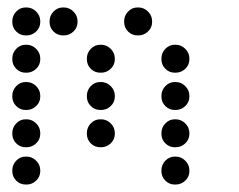

<svg xmlns="http://www.w3.org/2000/svg" viewBox="-20 -508 640 515"><path d="M49 -488Q34 -488 23.5 -477Q13 -466 13 -451V-449Q13 -434 23.5 -423.5Q34 -413 49 -413H51Q66 -413 77 -423.5Q88 -434 88 -449V-451Q88 -466 77 -477Q66 -488 51 -488ZM149 -488Q134 -488 123.5 -477Q113 -466 113 -451V-449Q113 -434 123.5 -423.5Q134 -413 149 -413H151Q166 -413 177 -423.5Q188 -434 188 -449V-451Q188 -466 177 -477Q166 -488 151 -488ZM349 -488Q334 -488 323.5 -477Q313 -466 313 -451V-449Q313 -434 323.5 -423.5Q334 -413 349 -413H351Q366 -413 377 -423.5Q388 -434 388 -449V-451Q388 -466 377 -477Q366 -488 351 -488ZM49 -388Q34 -388 23.5 -377Q13 -366 13 -351V-349Q13 -334 23.5 -323.5Q34 -313 49 -313H51Q66 -313 77 -323.5Q88 -334 88 -349V-351Q88 -366 77 -377Q66 -388 51 -388ZM249 -388Q234 -388 223.5 -377Q213 -366 213 -351V-349Q213 -334 223.5 -323.5Q234 -313 249 -313H251Q266 -313 277 -323.5Q288 -334 288 -349V-351Q288 -366 277 -377Q266 -388 251 -388ZM449 -388Q434 -388 423.5 -377Q413 -366 413 -351V-349Q413 -334 423.5 -323.5Q434 -313 449 -313H451Q466 -313 477 -323.5Q488 -334 488 -349V-351Q488 -366 477 -377Q466 -388 451 -388ZM49 -288Q34 -288 23.5 -277Q13 -266 13 -251V-249Q13 -234 23.5 -223.5Q34 -213 49 -213H51Q66 -213 77 -223.5Q88 -234 88 -249V-251Q88 -266 77 -277Q66 -288 51 -288ZM249 -288Q234 -288 223.5 -277Q213 -266 213 -251V-249Q213 -234 223.5 -223.5Q234 -213 249 -213H251Q266 -213 277 -223.5Q288 -234 288 -249V-251Q288 -266 277 -277Q266 -288 251 -288ZM449 -288Q434 -288 423.5 -277Q413 -266 413 -251V-249Q413 -234 423.5 -223.5Q434 -213 449 -213H451Q466 -213 477 -223.5Q488 -234 488 -249V-251Q488 -266 477 -277Q466 -288 451 -288ZM49 -188Q34 -188 23.5 -177Q13 -166 13 -151V-149Q13 -134 23.5 -123.5Q34 -113 49 -113H51Q66 -113 77 -123.5Q88 -134 88 -149V-151Q88 -166 77 -177Q66 -188 51 -188ZM249 -188Q234 -188 223.5 -177Q213 -166 213 -151V-149Q213 -134 223.5 -123.5Q234 -113 249 -113H251Q266 -113 277 -123.5Q288 -134 288 -149V-151Q288 -166 277 -177Q266 -188 251 -188ZM449 -188Q434 -188 423.5 -177Q413 -166 413 -151V-149Q413 -134 423.5 -123.5Q434 -113 449 -113H451Q466 -113 477 -123.5Q488 -134 488 -149V-151Q488 -166 477 -177Q466 -188 451 -188ZM49 -88Q34 -88 23.5 -77Q13 -66 13 -51V-49Q13 -34 23.5 -23.5Q34 -13 49 -13H51Q66 -13 77 -23.5Q88 -34 88 -49V-51Q88 -66 77 -77Q66 -88 51 -88ZM449 -88Q434 -88 423.5 -77Q413 -66 413 -51V-49Q413 -34 423.5 -23.5Q434 -13 449 -13H451Q466 -13 477 -23.5Q488 -34 488 -49V-51Q488 -66 477 -77Q466 -88 451 -88Z"/></svg>

Font: Doto Rounded
Style: Bold
Weight: 700
Monospace: yes
Version: Version 1.000